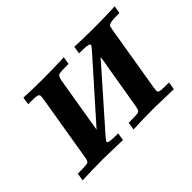

<svg xmlns="http://www.w3.org/2000/svg" viewBox="-86 -648 851 851"><g transform="rotate(-45 339.5 -222.5)"><path d="M33.2 0 39.1 -36.1H55.2Q94.2 -36.1 102.1 -40Q109.9 -43.9 112.8 -62Q112.8 -65.9 113.8 -68.8L165 -377Q167 -391.1 167 -394Q167 -403.8 157.5 -406.5Q147.9 -409.2 116.2 -409.2H101.1L106.9 -444.8Q167 -441.9 228 -441.9Q293.9 -441.9 359.9 -444.8L354 -409.2H341.8Q298.8 -409.2 291.5 -405Q284.2 -400.9 279.8 -378.9L235.8 -115.2L471.2 -379.9Q484.4 -395 483.9 -398.9Q483.9 -408.7 439 -409.2H419.9L425.8 -444.8Q485.8 -441.9 545.9 -441.9Q612.8 -441.9 679.2 -444.8L672.9 -409.2H657.2Q627.4 -409.2 616.2 -405.5Q605 -401.9 603.5 -398.9Q602.1 -396 598.1 -376L546.9 -67.9Q544.9 -53.7 544.9 -49.8Q544.9 -41 554 -38.6Q563 -36.1 594.2 -36.1H610.8L605 0Q497.1 -2.9 482.9 -2.9Q418 -2.9 352.1 0L357.9 -36.1H371.1Q414.1 -36.1 421.1 -40Q428.2 -43.9 432.1 -65.9Q444.3 -135.7 453.1 -191.4Q461.9 -247.1 466.1 -269Q470.2 -291 472.7 -305.9Q475.1 -320.8 476.1 -330.1L241.2 -64Q229 -49.8 229 -44.9Q229 -36.1 272.9 -36.1H292L286.1 0Q178.2 -2.9 165 -2.9Q99.1 -2.9 33.2 0Z"/></g></svg>

Font: CMU Serif Extra
Style: BoldSlanted
Weight: 700
Italic angle: -9.46001°
Version: Version 0.7.0